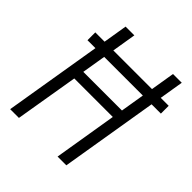

<svg xmlns="http://www.w3.org/2000/svg" viewBox="-199 -872 1008 1008"><g transform="rotate(45 305.5 -367.5)"><path d="M35 0 125 -543H66V-601H135L157 -735H222L200 -601H487L509 -735H574L552 -601H611V-543H542L452 0H387L445 -352H159L100 0ZM168 -410H455L477 -543H190Z"/></g></svg>

Font: Iosevka SS04 Light Extended
Style: Italic
Weight: 300
Width: 7
Italic angle: -9°
Monospace: yes
Designer: Belleve Invis
Foundry: Belleve Invis
Version: Version 19.0.0; ttfautohint (v1.8.4)